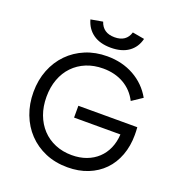

<svg xmlns="http://www.w3.org/2000/svg" viewBox="-160 -1042 1110 1191"><g transform="rotate(20 395.0 -446.5)"><path d="M742 -316Q742 -242 719 -180.5Q696 -119 653.5 -75.5Q611 -32 551 -8Q491 16 417 16Q336 16 270.5 -12Q205 -40 158 -89.5Q111 -139 85.5 -206Q60 -273 60 -351Q60 -431 86.5 -498Q113 -565 160.5 -613.5Q208 -662 273 -689Q338 -716 416 -716Q515 -716 593 -672.5Q671 -629 715 -551L646 -505Q614 -568 555 -602Q496 -636 418 -636Q357 -636 307 -615.5Q257 -595 221 -557.5Q185 -520 165.5 -467.5Q146 -415 146 -351Q146 -287 165.5 -234.5Q185 -182 220.5 -144Q256 -106 306 -85Q356 -64 416 -64Q469 -64 512 -80Q555 -96 586.5 -125.5Q618 -155 636 -196Q654 -237 657 -288H351V-366H740Q741 -353 741.5 -341Q742 -329 742 -316ZM416 -773Q344 -773 299 -805Q254 -837 238 -895L317 -909Q339 -842 416 -842Q493 -842 513 -909L592 -895Q578 -837 533 -805Q488 -773 416 -773Z"/></g></svg>

Font: NT Somic
Style: Regular
Weight: 400
Designer: Ravid Balaliev — lead type designer, mastering
Michael Voronin — secret advisor, marketing
Ivan Kovalenko — best boy
Foundry: NT Type
Version: Version 0.7